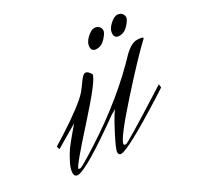

<svg xmlns="http://www.w3.org/2000/svg" viewBox="-93 -471 598 583"><g transform="rotate(-30 206.5 -179.0)"><path d="M274 -306Q257 -306 257 -321.5Q257 -337 272 -351Q287 -365 297.5 -365Q308 -365 313.5 -359Q319 -353 319 -345Q319 -337 305 -321.5Q291 -306 274 -306ZM354 -306Q337 -306 337 -321.5Q337 -337 352 -351Q367 -365 377.5 -365Q388 -365 393.5 -359Q399 -353 399 -345Q399 -337 385 -321.5Q371 -306 354 -306ZM166 -216Q175 -227 187 -244Q199 -261 207 -261Q215 -261 224 -246Q224 -228 133.5 -128Q43 -28 43 -19Q43 -17 49 -17Q55 -17 119 -58Q253 -144 350 -247Q374 -269 392 -269Q393 -269 394 -269Q413 -268 413 -264L412 -262Q369 -222 284 -127Q199 -32 199 -15Q199 -11 205.5 -11Q212 -11 342 -93L383 -119L384 -107Q372 -99 353 -87Q204 7 179 7Q170 7 170 -3Q170 -13 194.5 -60Q219 -107 230 -120L214 -111Q63 -3 33 -3Q21 -3 21 -16.5Q21 -30 32 -51.5Q43 -73 52.5 -86Q62 -99 81 -121.5Q100 -144 101 -145L23 -99L20 -110L54 -131Q141 -187 166 -216Z"/></g></svg>

Font: Herr Von Muellerhoff
Style: Regular
Weight: 400
Version: Version 1.000